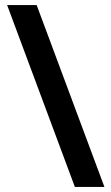

<svg xmlns="http://www.w3.org/2000/svg" viewBox="-20 -734 437 754"><path d="M124 -714H8L274 0H390Z"/></svg>

Font: Noto Sans Tai Tham SemiBold
Style: Regular
Weight: 600
Designer: Monotype Design Team 2013. Revised by David WIlliams 2020
Foundry: Monotype Imaging Inc.
Version: Version 2.002